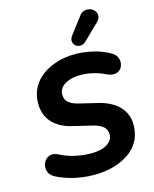

<svg xmlns="http://www.w3.org/2000/svg" viewBox="-138 -1045 918 1147"><g transform="rotate(-15 320.5 -471.5)"><path d="M302 11Q261 11 220 5Q179 -1 139.5 -13.5Q100 -26 66 -44Q43 -57 34.5 -76.5Q26 -96 29 -116Q32 -136 45 -151.5Q58 -167 78 -171.5Q98 -176 124 -163Q170 -139 220.5 -128.5Q271 -118 316 -118Q380 -118 415.5 -141Q451 -164 451 -200Q451 -229 430 -248Q409 -267 360 -278L247 -305Q173 -322 129.5 -368Q86 -414 86 -487Q86 -541 108.5 -583.5Q131 -626 171.5 -655.5Q212 -685 264.5 -700.5Q317 -716 375 -716Q425 -716 483.5 -703Q542 -690 592 -660Q612 -648 620 -629.5Q628 -611 625.5 -591.5Q623 -572 610.5 -558Q598 -544 576.5 -540.5Q555 -537 525 -551Q492 -568 451.5 -577.5Q411 -587 373 -587Q333 -587 302.5 -576Q272 -565 255.5 -546Q239 -527 239 -501Q239 -471 258.5 -453.5Q278 -436 317 -426L429 -399Q515 -379 559.5 -332Q604 -285 604 -219Q604 -161 580 -118Q556 -75 513.5 -46.5Q471 -18 416.5 -3.5Q362 11 302 11ZM454 -772Q438 -757 421 -756.5Q404 -756 391.5 -766Q379 -776 376.5 -792Q374 -808 385 -824L463 -927Q477 -948 496 -952.5Q515 -957 532.5 -951Q550 -945 560 -931.5Q570 -918 569 -900.5Q568 -883 551 -866Z"/></g></svg>

Font: Nunito ExtraLight ExtraBold
Style: Italic
Weight: 800
Italic angle: -9°
Version: Version 3.602